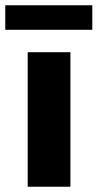

<svg xmlns="http://www.w3.org/2000/svg" viewBox="-43 -708 370 728"><path d="M62 0V-510H224V0ZM-23 -595V-688H307V-595Z"/></svg>

Font: Saira Thin
Style: Bold
Weight: 700
Version: Version 1.101